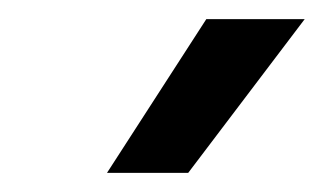

<svg xmlns="http://www.w3.org/2000/svg" viewBox="-20 -736 339 201"><path d="M196 -716H299L177 -555H92Z"/></svg>

Font: Chakra Petch Medium
Style: Italic
Weight: 500
Italic angle: -10°
Designer: Katatrad Aksorn Co.,Ltd.
Foundry: Cadson Demak Co.,Ltd.
Version: Version 1.000; ttfautohint (v1.6)